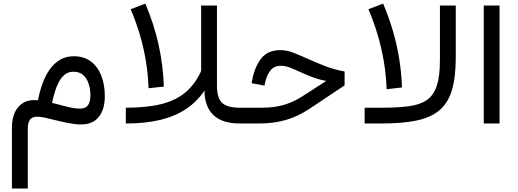

<svg xmlns="http://www.w3.org/2000/svg" viewBox="-20 -703 2947 1093"><path d="M397.7 -294.7Q433.3 -294.7 454.5 -275Q475.6 -255.4 485.1 -224.7Q494.6 -194.1 494.6 -160.9Q494.6 -123 480.8 -103.9Q467 -84.7 434.6 -84.7Q411.1 -84.7 383.1 -90.7Q355 -96.7 322.8 -105.5Q312.3 -108.4 299.6 -111.6Q286.9 -114.7 276.4 -117.2Q282.2 -145.5 291.1 -176.4Q300 -207.3 313.8 -234.1Q327.6 -261 348.1 -277.8Q368.7 -294.7 397.7 -294.7ZM399.7 -382.8Q354.7 -382.8 320.6 -362.1Q286.4 -341.3 261.8 -305.8Q237.3 -270.3 221.2 -225.3Q205.1 -180.4 196.3 -132.1Q148.9 -137.7 115.7 -119.5Q82.5 -101.3 65.2 -64.7Q47.9 -28.1 47.9 22.5V370.4H138.2V31Q138.2 -5.1 150.6 -21.9Q163.1 -38.6 192.4 -38.6Q209.2 -38.6 233.2 -33.7Q257.1 -28.8 288.6 -20.5Q332.8 -9.3 371.3 -2Q409.9 5.4 441.7 5.4Q507.8 5.4 542.2 -37.2Q576.7 -79.8 576.7 -155.5Q576.7 -220 556.9 -271.4Q537.1 -322.8 497.7 -352.8Q458.3 -382.8 399.7 -382.8Z M723.9 -650.4Q755.1 -577.1 776.7 -503.3Q798.3 -429.4 810.7 -354.1Q823 -278.8 825.7 -200.7L912.8 -210.2Q908.4 -334.5 882.3 -450.8Q856.2 -567.1 807.4 -682.6ZM1125 -671.6V-298.8Q1091.1 -224.1 1036.7 -178Q982.4 -131.8 899.4 -110.8Q816.4 -89.8 696.3 -89.8V0Q806.9 0 891.6 -20.3Q976.3 -40.5 1038.7 -82.2Q1101.1 -123.8 1144.3 -187.7L1144.5 -165.3Q1152.6 -81.8 1202.8 -40.9Q1252.9 0 1346.7 0H1347.2V-89.8H1346.7Q1273.4 -89.8 1244.3 -117.6Q1215.1 -145.3 1215.1 -215.3V-671.6Z M1576.7 -417.7Q1504.6 -417.7 1467.5 -370.8Q1430.4 -324 1415.8 -247.8L1412.4 -229.2L1485.6 -215.6L1488.8 -231.4Q1498.3 -275.6 1519.7 -302.1Q1541 -328.6 1580.1 -328.6Q1603.3 -328.6 1628.1 -319.1Q1652.8 -309.6 1682.4 -295.9Q1714.1 -281.5 1752.1 -266.4Q1790 -251.2 1837.2 -242.2L1699.2 -153.3Q1663.6 -130.9 1627.7 -116.8Q1591.8 -102.8 1553.2 -96.3Q1514.6 -89.8 1470.7 -89.8H1347.2Q1338.9 -89.8 1335.4 -80Q1332 -70.1 1332 -44.9Q1332 -20 1335.4 -10Q1338.9 0 1347.2 0H1456.3Q1537.6 0 1606.7 -19.9Q1675.8 -39.8 1740 -82.5L1941.7 -217V-295.9Q1878.4 -307.9 1826 -328.6Q1773.7 -349.4 1729 -369.6Q1685.3 -389.6 1647.9 -403.7Q1610.6 -417.7 1576.7 -417.7Z M2077.4 -650.4Q2108.2 -578.1 2130.4 -503.1Q2152.6 -428 2165.4 -351Q2178.2 -273.9 2180.9 -195.1L2268.3 -205.1Q2265.6 -288.6 2252.4 -369.4Q2239.3 -450.2 2216.3 -528.4Q2193.4 -606.7 2160.9 -682.6ZM2484.4 -671.6V-360.6Q2484.4 -269.5 2466.7 -215.2Q2449 -160.9 2410.2 -133.9Q2371.3 -106.9 2308.2 -98.4Q2245.1 -89.8 2154.3 -89.8H2055.7V0H2149.7Q2267.1 0 2348.3 -16.2Q2429.4 -32.5 2479.4 -73.5Q2529.3 -114.5 2551.9 -187.6Q2574.5 -260.7 2574.5 -374.5V-671.6Z M2823.7 0V-671.6H2733.9V0Z"/></svg>

Font: Estedad-FD-VF Thin
Style: Regular
Weight: 100
Designer: Amin Abedi
Version: Version 5.0